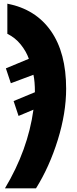

<svg xmlns="http://www.w3.org/2000/svg" viewBox="-20 -785 419 1045"><path d="M162 -188 81 -154 54 -235 170 -283Q170 -342 162 -378L39 -332L12 -413L137 -465Q123 -505 93 -542.5Q63 -580 20 -601V-765Q174 -735 257 -616.5Q340 -498 340 -302Q340 -170 294.5 -23.5Q249 123 176 240H7Q132 31 162 -188Z"/></svg>

Font: Noto Sans UI CondBlack
Style: Italic
Weight: 900
Width: 3
Italic angle: -12°
Designer: Monotype Design Team
Foundry: Monotype Imaging Inc.
Version: Version 1.001